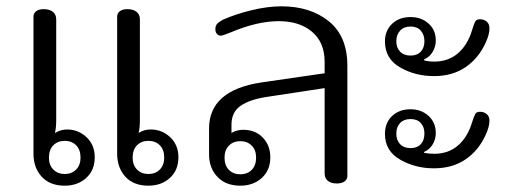

<svg xmlns="http://www.w3.org/2000/svg" viewBox="-20 -579 1617 608"><path d="M86 -92V-526Q86 -537 94.5 -543.5Q103 -550 118 -550Q137 -550 147.5 -541.5Q158 -533 158 -518V-198Q158 -175 154 -158Q173 -169 192 -169Q228 -169 254 -144.5Q280 -120 280 -81Q280 -40 253 -15.5Q226 9 185 9Q138 9 112 -19.5Q86 -48 86 -92ZM351 -92V-526Q351 -537 359.5 -543.5Q368 -550 383 -550Q402 -550 412.5 -541.5Q423 -533 423 -518V-198Q423 -175 419 -158Q436 -169 457 -169Q493 -169 519 -144.5Q545 -120 545 -81Q545 -40 518 -15.5Q491 9 450 9Q403 9 377 -19.5Q351 -48 351 -92ZM235 -80Q235 -105 221 -119Q207 -133 185 -133Q163 -133 149 -119Q135 -105 135 -80Q135 -56 149 -42Q163 -28 185 -28Q207 -28 221 -42Q235 -56 235 -80ZM500 -80Q500 -105 486 -119Q472 -133 450 -133Q428 -133 414 -119Q400 -105 400 -80Q400 -56 414 -42Q428 -28 450 -28Q472 -28 486 -42Q500 -56 500 -80Z M642 -90V-172Q642 -293 808 -318L1008 -347V-383Q1008 -445 968 -478.5Q928 -512 863 -512Q795 -512 712 -477Q685 -466 679 -466Q673 -466 667.5 -471Q662 -476 662 -487Q662 -498 668.5 -504.5Q675 -511 687 -517Q725 -534 776 -546.5Q827 -559 871 -559Q963 -559 1021.5 -511.5Q1080 -464 1080 -371V-21Q1080 -11 1071 -4.5Q1062 2 1047 2Q1028 2 1018 -6.5Q1008 -15 1008 -30V-300L824 -272Q771 -264 742 -244Q713 -224 713 -184V-158Q730 -168 750 -168Q789 -168 812.5 -143Q836 -118 836 -81Q836 -40 809 -15.5Q782 9 741 9Q695 9 668.5 -19Q642 -47 642 -90ZM791 -80Q791 -104 777 -118Q763 -132 741 -132Q719 -132 705 -118Q691 -104 691 -80Q691 -55 705 -41Q719 -27 741 -27Q763 -27 777 -41Q791 -55 791 -80Z M1199 -448Q1199 -482 1221.5 -503.5Q1244 -525 1280 -525Q1314 -525 1337 -504.5Q1360 -484 1360 -451Q1360 -431 1350 -414.5Q1340 -398 1323 -391V-388Q1336 -384 1355 -384Q1400 -384 1430.5 -410.5Q1461 -437 1475 -484Q1481 -504 1485 -511Q1489 -518 1500 -518Q1513 -518 1521.5 -510.5Q1530 -503 1530 -489Q1530 -470 1518 -444Q1496 -395 1454.5 -366.5Q1413 -338 1354 -338Q1295 -338 1247 -365.5Q1199 -393 1199 -448ZM1324 -448Q1324 -469 1312.5 -482Q1301 -495 1280 -495Q1259 -495 1247 -482Q1235 -469 1235 -448Q1235 -428 1247 -415.5Q1259 -403 1280 -403Q1301 -403 1312.5 -415.5Q1324 -428 1324 -448ZM1199 -155Q1199 -190 1221.5 -211.5Q1244 -233 1280 -233Q1314 -233 1337 -212Q1360 -191 1360 -158Q1360 -138 1350 -121.5Q1340 -105 1323 -98V-95Q1338 -92 1355 -92Q1400 -92 1430.5 -118.5Q1461 -145 1475 -192Q1481 -211 1485 -218Q1489 -225 1500 -225Q1513 -225 1521.5 -217.5Q1530 -210 1530 -197Q1530 -178 1518 -152Q1496 -103 1454.5 -74.5Q1413 -46 1354 -46Q1295 -46 1247 -73.5Q1199 -101 1199 -155ZM1324 -156Q1324 -177 1312.5 -189.5Q1301 -202 1280 -202Q1259 -202 1247 -189.5Q1235 -177 1235 -156Q1235 -135 1247 -122.5Q1259 -110 1280 -110Q1301 -110 1312.5 -122.5Q1324 -135 1324 -156Z"/></svg>

Font: Maitree
Style: Regular
Weight: 400
Designer: CadsonDemak Team
Foundry: CadsonDemak
Version: Version 1.001